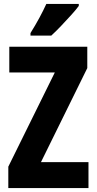

<svg xmlns="http://www.w3.org/2000/svg" viewBox="-20 -950 488 970"><path d="M427 0H22V-108L257 -584H27V-714H421V-606L187 -131H427ZM378 -920Q365 -902 341 -875.5Q317 -849 290 -820.5Q263 -792 239 -770H134V-783Q159 -823 179 -860Q199 -897 214 -930H378Z"/></svg>

Font: Noto Sans Lao Looped ExtraCondensed ExtraBold
Style: Regular
Weight: 800
Width: 2
Designer: Mark Frömberg, Ben Mitchell
Foundry: The Fontpad Ltd
Version: Version 1.002; ttfautohint (v1.8.4.7-5d5b)